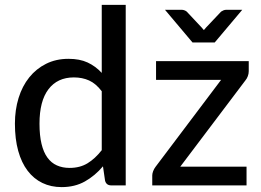

<svg xmlns="http://www.w3.org/2000/svg" viewBox="-20 -758 1068 785"><path d="M396 -385Q372 -416.5 344.2 -429Q316.5 -441.5 282 -441.5Q215 -441.5 178.2 -393.2Q141.5 -345 141.5 -252.5Q141.5 -204 149.8 -169.8Q158 -135.5 173.8 -113.8Q189.5 -92 212.5 -81.8Q235.5 -71.5 264.5 -71.5Q307 -71.5 338 -90.5Q369 -109.5 396 -144ZM494 -738V0H435Q414.5 0 409.5 -19.5L401 -78Q368.5 -39.5 327.2 -16.2Q286 7 232 7Q188.5 7 153.2 -10Q118 -27 93 -59.8Q68 -92.5 54.5 -141Q41 -189.5 41 -252.5Q41 -309 56 -357.5Q71 -406 99.5 -441.5Q128 -477 168.5 -497.2Q209 -517.5 260 -517.5Q306 -517.5 338.2 -502.5Q370.5 -487.5 396 -460V-738ZM997 -467Q997 -456.5 993.2 -446.5Q989.5 -436.5 983.5 -429.5L717 -76.5H988V0H602.5V-41Q602.5 -48 606 -57.8Q609.5 -67.5 616 -76L884 -431.5H618V-508H997ZM970.5 -718 858 -584.5H767L654.5 -718H722.5Q728.5 -718 734.2 -715.8Q740 -713.5 743.5 -710.5L804.5 -645.5Q809 -641 813.5 -635Q818 -641 822.5 -645.5L884 -710.5Q887.5 -713 893.2 -715.5Q899 -718 905 -718Z"/></svg>

Font: Lato 2
Style: Regular
Weight: 500
Designer: Lukasz Dziedzic with Adam Twardoch and Botio Nikoltchev
Foundry: tyPoland Lukasz Dziedzic
Version: Version 2.015; 2015-08-06; http://www.latofonts.com/